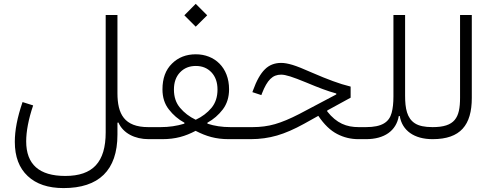

<svg xmlns="http://www.w3.org/2000/svg" viewBox="-20 -711 2515 981"><path d="M737.8 -61.5C614.7 -61.5 580.1 -128.9 580.1 -234.9V-634.3H520V-34.7C520 117.2 454.6 188 313.5 188C180.2 188 113.8 128.9 113.8 11.2C113.8 -39.1 125.5 -102.5 149.4 -172.4L95.2 -189.5C67.9 -109.9 55.7 -44.4 55.7 13.7C55.7 89.4 77.6 147.5 121.6 188.5C165 229.5 226.1 250 304.7 250C483.9 250 580.1 160.2 580.1 -23.4V-84L585 -85C608.9 -30.3 668.9 0 739.3 0H741.2V-61.5Z M980 -574.7 1038.6 -632.8 980 -691.4 921.9 -632.8ZM810.1 -254.4C810.1 -213.9 820.8 -179.7 842.8 -151.9C864.3 -124 890.6 -101.1 922.4 -84L921.9 -79.1C883.8 -67.4 843.3 -61.5 800.8 -61.5H741.2C732.9 -61.5 728.5 -51.3 728.5 -30.8C728.5 -10.3 732.9 0 741.2 0H808.6C877 0 926.3 -14.6 979.5 -42.5C1033.7 -14.6 1082 0 1148.9 0H1219.7V-61.5H1157.7C1114.3 -61.5 1075.2 -67.4 1040 -79.1L1039.6 -84C1070.8 -101.1 1097.2 -124 1118.7 -152.3C1139.6 -180.2 1150.4 -214.4 1150.4 -254.9C1150.4 -366.2 1076.2 -433.6 980.5 -433.6C931.6 -433.6 891.1 -418 858.9 -386.2C826.2 -354.5 810.1 -310.5 810.1 -254.4ZM980 -99.1C947.3 -114.7 920.9 -135.3 899.9 -160.2C878.9 -185.1 868.7 -215.8 868.7 -253.4C868.7 -290 878.9 -319.3 899.9 -341.3C920.9 -363.3 947.8 -374 980.5 -374C1013.2 -374 1039.6 -363.3 1060.5 -341.3C1081.1 -319.3 1091.3 -290 1091.3 -253.4C1091.3 -215.8 1081.1 -184.6 1060.5 -159.7C1039.6 -134.8 1012.7 -114.3 980 -99.1Z M1417 -389.6C1383.3 -389.6 1355.5 -378.9 1333.5 -356.9C1311 -335 1290.5 -298.8 1272.5 -248.5L1269.5 -240.2L1315.4 -225.1L1318.4 -233.4C1345.7 -303.2 1373 -329.6 1416.5 -329.6C1439.9 -329.6 1474.1 -318.4 1544.4 -289.6C1608.4 -262.7 1654.8 -245.1 1698.2 -233.4V-228.5L1508.8 -128.4C1461.4 -104 1420.4 -86.9 1384.8 -76.7C1349.1 -66.4 1311 -61.5 1270.5 -61.5H1219.7C1211.4 -61.5 1207 -51.3 1207 -30.8C1207 -10.3 1211.4 0 1219.7 0H1260.7C1308.1 0 1353 -6.3 1395.5 -18.6C1437.5 -30.8 1483.4 -50.8 1533.7 -78.6L1606.4 -119.1C1636.2 -74.7 1668.5 -43.9 1702.6 -26.4C1736.3 -8.8 1772.5 0 1811 0H1850.1V-61.5H1813C1750.5 -61.5 1700.2 -80.6 1651.9 -141.6V-146.5L1771.5 -211.9V-268.6C1741.7 -275.9 1711.4 -285.2 1681.6 -296.4C1651.9 -307.1 1615.7 -321.8 1574.2 -339.8C1530.3 -359.4 1497.1 -372.6 1474.6 -379.4C1451.7 -386.2 1432.6 -389.6 1417 -389.6Z M2022.5 -118.2C2034.7 -43.5 2096.7 0 2189.9 0H2190.4V-61.5H2189.9C2149.4 -61.5 2119.6 -67.9 2099.6 -81.1C2059.6 -106.9 2049.8 -156.7 2049.8 -221.7V-634.3H1990.2V-217.8C1990.2 -185.1 1987.3 -157.2 1981 -134.3C1968.3 -87.4 1932.1 -61.5 1850.1 -61.5C1841.8 -61.5 1837.4 -51.3 1837.4 -30.8C1837.4 -10.3 1841.8 0 1850.1 0C1943.8 0 2004.4 -42.5 2017.6 -118.2Z M2190.4 -61.5C2182.1 -61.5 2177.7 -51.3 2177.7 -30.8C2177.7 -10.3 2182.1 0 2190.4 0C2332.5 0 2390.6 -71.8 2390.6 -210.9V-634.3H2330.6V-210.9C2330.6 -108.9 2303.7 -61.5 2190.4 -61.5Z"/></svg>

Font: Estedad Light
Style: Regular
Weight: 300
Designer: Amin Abedi
Version: Version 7.3